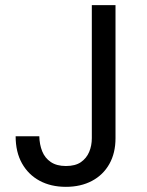

<svg xmlns="http://www.w3.org/2000/svg" viewBox="-20 -717 570 744"><path d="M335.8 -181.5V-697.2H427.6V-181.5Q427.6 -123.9 403.7 -81.5Q379.7 -39 336.3 -16Q292.9 7 235.3 7Q177.3 7 133.6 -16.5Q89.9 -40 65.2 -83.9Q40.6 -127.8 40.6 -188.9H132.3Q133.1 -156.7 143.6 -130.6Q154 -104.6 176.9 -89.1Q199.7 -73.7 235.3 -73.7Q271.7 -73.7 293.4 -88.6Q315.1 -103.6 325.5 -128.1Q335.8 -152.5 335.8 -181.5Z"/></svg>

Font: Poppins Variable
Style: Regular
Weight: 100
Designer: Jonny Pinhorn
Foundry: Indian Type Foundry
Version: Version 6.000